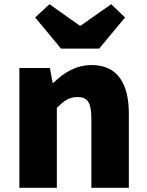

<svg xmlns="http://www.w3.org/2000/svg" viewBox="-20 -892 698 912"><path d="M72 0H250V-380C284 -413 308 -431 348 -431C393 -431 414 -409 414 -330V0H592V-352C592 -494 539 -583 415 -583C338 -583 280 -544 233 -498H230L217 -569H72ZM270 -661H451L574 -809L508 -872L363 -770H359L215 -872L147 -809Z"/></svg>

Font: Noto Sans JP Black
Style: Regular
Weight: 900
Designer: Ryoko NISHIZUKA 西塚涼子 (kana, bopomofo & ideographs); Paul D. Hunt (Latin, Greek & Cyrillic); Sandoll Communications 산돌커뮤니
Foundry: Adobe
Version: Version 2.002;hotconv 1.0.116;makeotfexe 2.5.65601